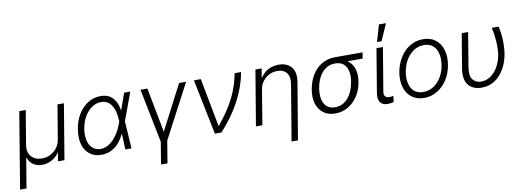

<svg xmlns="http://www.w3.org/2000/svg" viewBox="-70 -1214 5091 1866"><g transform="rotate(-10 2475.5 -280.5)"><path d="M127.8 -545.5H191.4L135.3 -208.5Q124.3 -141 160.9 -97.7Q197.8 -54.3 266.7 -54.3Q301.5 -54.3 332.2 -65.9Q362.9 -77.4 386.9 -98Q410.9 -118.6 426.8 -146.8Q442.8 -175.1 448.5 -208.5L504.6 -545.5H568.2L477.3 0H413.7L427.9 -82.7H424.4Q410.5 -61.8 392 -45.1Q373.6 -28.4 351.7 -16.9Q329.9 -5.3 305.9 0.9Q282 7.1 256.7 7.1Q232.2 7.1 210.4 0.9Q188.6 -5.3 170.6 -17.4Q152.7 -29.5 139.6 -46.7Q126.4 -63.9 119 -86.3H115.4L66.4 207H2.8Z M658.4 -275.9Q671.5 -356.9 710.2 -419.4Q729.4 -450.6 753.4 -475.3Q777.3 -500 805.2 -517.2Q833.1 -534.4 864.3 -543.5Q895.6 -552.6 929 -552.6Q1007.8 -552.6 1050.8 -505Q1094.1 -456.3 1103.3 -378.9L1162.6 -545.5H1223.4L1122.2 -271.3L1121.8 -269.5L1138.8 0H1078.1L1071.7 -158.7Q1031.6 -72.8 972.8 -30.4Q914.1 12.1 841.3 11.4Q771.7 11 725.9 -25.9Q678.6 -63.6 661.4 -126.8Q644.2 -190 658.4 -275.9ZM843.8 -46.5Q871.1 -46.5 895.6 -56.1Q920.1 -65.7 941.6 -82Q963.1 -98.4 981.5 -119.9Q1000 -141.3 1015.1 -165.3Q1030.2 -189.3 1041.9 -214.3Q1053.6 -239.3 1061.8 -262.4L1066.8 -276.6L1066.4 -287.3Q1065.7 -311.1 1062.3 -335.8Q1058.9 -360.4 1052.2 -383.5Q1045.5 -406.6 1034.8 -426.8Q1024.1 -447.1 1008.7 -462.2Q993.3 -477.3 972.7 -486Q952.1 -494.7 925.4 -494.7Q900.9 -494.7 878 -487.2Q855.1 -479.8 833.5 -465.2Q812.1 -451 793.9 -430.6Q775.6 -410.2 761 -384.9Q746.4 -359.7 736 -329.9Q725.5 -300.1 720.2 -267.4Q712.4 -219.5 717.2 -179Q721.9 -138.5 737.9 -109Q753.9 -79.5 780.7 -63Q807.5 -46.5 843.8 -46.5Z M1323.9 -545.5H1392L1476.2 -104.8L1704.9 -545.5H1774.1L1494 -13.8L1458.1 204.5H1394.5L1430.4 -13.8Z M1851.2 -545.5H1919.4L2009.6 -69.2H2014.2Q2069.6 -137.1 2109.6 -197.6Q2149.5 -258.2 2177.6 -315.5Q2205.6 -372.9 2223.5 -429.3Q2241.5 -485.8 2253.2 -545.5H2316.8Q2291.5 -405.2 2218.9 -267.8Q2146.3 -130.3 2026.6 0H1962Z M2367.2 0 2458.1 -545.5H2519.5L2505.3 -459.9H2511Q2523.8 -480.8 2541.7 -497.9Q2559.7 -514.9 2582 -527.2Q2604.4 -539.4 2630.9 -546Q2657.3 -552.6 2687.1 -552.6Q2769.9 -552.6 2812.5 -501.4Q2855.1 -450.3 2839.1 -353.3L2745.7 204.5H2682.5L2774.9 -349.4Q2785.9 -417.3 2756 -455.6Q2725.5 -494.7 2662.6 -494.7Q2598.7 -494.7 2549 -453.5Q2524.1 -432.9 2508.5 -405.2Q2492.9 -377.5 2486.9 -340.9L2430.4 0Z M2963.1 -258.9 2965.6 -268.8Q2971.6 -303.6 2983.7 -336.5Q2995.7 -369.3 3013.3 -398.3Q3030.9 -427.2 3054 -451.2Q3077.1 -475.1 3105.5 -492.4Q3133.9 -509.6 3167.3 -519.2Q3200.6 -528.8 3238.6 -528.8H3512.1L3502.5 -469.1H3353.3Q3376.1 -453.8 3392.2 -432Q3408.4 -410.2 3417.4 -383Q3426.5 -355.8 3428.3 -323.7Q3430 -291.5 3424 -255.3L3422.6 -246.8Q3416.9 -212.4 3404.5 -179.9Q3392 -147.4 3373.9 -118.8Q3355.8 -90.2 3332.2 -66.4Q3308.6 -42.6 3280.2 -25.6Q3251.8 -8.5 3219.3 0.9Q3186.8 10.3 3150.6 10.3Q3079.9 10.3 3033.4 -24.9Q2986.5 -60.4 2968.4 -120.6Q2950.3 -180.8 2963.1 -258.9ZM3158.4 -49.4Q3187.1 -49.4 3211.5 -57.9Q3235.8 -66.4 3255.9 -81.3Q3275.9 -96.2 3291.7 -116.5Q3307.5 -136.7 3319.4 -160.2Q3331.3 -183.6 3339.3 -209Q3347.3 -234.4 3351.6 -259.9L3353.7 -269.2Q3362.6 -323.2 3353 -370.4Q3348.4 -393.1 3338.4 -411.4Q3328.5 -429.7 3313.2 -442.5Q3297.9 -455.3 3277.2 -462.2Q3256.4 -469.1 3229.8 -469.1Q3187.5 -469.1 3154.7 -451.9Q3121.8 -434.7 3098.2 -406.4Q3074.6 -378.2 3059.7 -341.8Q3044.7 -305.4 3038.4 -267.4L3036.2 -258.2Q3029.1 -214.5 3032.7 -176.3Q3036.2 -138.1 3051.1 -109.9Q3066.1 -81.7 3092.7 -65.5Q3119.3 -49.4 3158.4 -49.4Z M3581.7 -118.3 3652.7 -545.5H3716.3L3645.2 -118.3Q3639.2 -83.1 3655.2 -69.2Q3670.8 -55.4 3692.5 -55.4Q3705.3 -55.4 3717.2 -57.5Q3729 -59.7 3733.7 -61.1L3725.9 -0.4Q3717.3 1.8 3701.3 4.4Q3685.4 7.1 3661.9 7.1Q3639.6 7.1 3623.2 -0.4Q3606.9 -7.8 3594.8 -22.7Q3571 -52.6 3581.7 -118.3ZM3668.3 -603.3 3716.3 -768.5H3786.2L3712.7 -603.3Z M3830.6 -275.2Q3836.6 -311.1 3848.9 -345.5Q3861.2 -380 3879.4 -410.7Q3897.7 -441.4 3921.5 -467.5Q3945.3 -493.6 3974.6 -512.6Q4003.9 -531.6 4038.4 -542.3Q4072.8 -552.9 4111.9 -552.9Q4184.7 -552.9 4233 -516.3Q4257.1 -498.6 4274.5 -473Q4291.9 -447.4 4301.8 -415.5Q4311.8 -383.5 4313.9 -345.7Q4316.1 -307.9 4308.9 -265.6Q4295.5 -183.9 4255 -121.4Q4234.7 -90.2 4209.7 -65.5Q4184.7 -40.8 4155.7 -23.8Q4126.8 -6.7 4094.5 2.3Q4062.1 11.4 4027.3 11.4Q3956 11.4 3906.6 -25.2Q3882.1 -43.3 3864.5 -68.9Q3846.9 -94.5 3837.2 -126.2Q3827.4 -158 3825.6 -195.5Q3823.9 -233 3830.6 -275.2ZM3894.2 -156.2Q3899.9 -131.4 3911 -111Q3922.2 -90.6 3939.1 -76.3Q3956 -62.1 3978.2 -54.3Q4000.4 -46.5 4028.1 -46.5Q4058.9 -46.5 4086.1 -55.6Q4113.3 -64.6 4136.2 -80.6Q4159.1 -96.6 4177.7 -118.4Q4196.4 -140.3 4210.6 -165.7Q4224.8 -191.1 4234 -219.1Q4243.3 -247.2 4247.5 -275.2Q4257.1 -335.2 4245.4 -385.3Q4239.7 -410.5 4228.3 -430.8Q4217 -451 4200.3 -465.4Q4183.6 -479.8 4161.2 -487.6Q4138.8 -495.4 4111.5 -495.4Q4080.3 -495.4 4052.9 -486.2Q4025.6 -476.9 4002.8 -460.9Q3980.1 -445 3961.6 -422.9Q3943.2 -400.9 3929.3 -375.4Q3915.5 -349.8 3906.2 -321.9Q3897 -294 3892.4 -265.6Q3882.5 -207.4 3894.2 -156.2Z M4437.9 -209.9 4494 -545.5H4557.2L4501.4 -208.5Q4487.6 -122.9 4517.8 -85.9Q4548.3 -49 4599.1 -48.7Q4650.6 -48.7 4693.5 -78.8Q4715.2 -93.8 4733.5 -114.3Q4751.8 -134.9 4766.2 -160.3Q4780.5 -185.7 4790.8 -215Q4801.1 -244.3 4806.5 -276.3Q4811.1 -306.8 4812 -342Q4812.9 -377.1 4810.4 -412.8Q4807.9 -448.5 4802.7 -482.6Q4797.6 -516.7 4790.1 -545.5H4856.5Q4864 -523.1 4868.8 -490.9Q4873.6 -458.8 4875.5 -422.4Q4877.5 -386 4875.9 -347.8Q4874.3 -309.7 4869 -275.2Q4862.9 -239.7 4851.6 -204.7Q4840.2 -169.7 4822.8 -137.8Q4805.4 -105.8 4782 -78.1Q4758.5 -50.4 4728 -29.5Q4671.2 9.9 4594.1 9.9Q4508.5 9.9 4464.1 -44.4Q4419.7 -98.4 4437.9 -209.9Z"/></g></svg>

Font: Inter P Light
Style: Italic
Weight: 300
Italic angle: 9.39999°
Designer: Rasmus Andersson
Foundry: rsms
Version: Version 3.018;git-588b23468